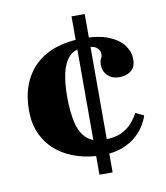

<svg xmlns="http://www.w3.org/2000/svg" viewBox="-76 -724 681 788"><g transform="rotate(-10 264.0 -330.0)"><path d="M299 -77Q249 -77 201.5 -91Q154 -105 117 -133.5Q80 -162 58 -206Q36 -250 36 -309Q36 -373 56 -421Q76 -469 111.5 -500.5Q147 -532 196 -547.5Q245 -563 302 -563Q371 -563 413 -545.5Q455 -528 474.5 -500.5Q494 -473 494 -444Q494 -411 475 -395.5Q456 -380 424 -380Q396 -380 377.5 -397.5Q359 -415 359 -443Q359 -460 364 -468.5Q369 -477 369 -487Q369 -500 356.5 -512.5Q344 -525 301 -525Q262 -525 240 -500.5Q218 -476 209 -434Q200 -392 200 -339Q200 -275 210.5 -230Q221 -185 247 -161.5Q273 -138 318 -138Q366 -138 395 -153Q424 -168 440 -188.5Q456 -209 464 -224L498 -208Q494 -193 481.5 -171Q469 -149 446 -127.5Q423 -106 387 -91.5Q351 -77 299 -77ZM275 0V-660H330V0Z"/></g></svg>

Font: Frank Ruhl Libre ExtraBold
Style: Regular
Weight: 800
Designer: Yanek Iontef
Foundry: Fontef
Version: Version 6.003;gftools[0.9.30]